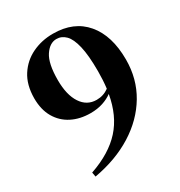

<svg xmlns="http://www.w3.org/2000/svg" viewBox="-183 -891 973 1038"><g transform="rotate(-30 304.0 -372.0)"><path d="M325.2 -335.9Q368.2 -335.9 401.9 -360.8Q408.2 -410.6 408.2 -466.8Q408.2 -565.9 394.5 -623.5Q380.9 -681.2 356.4 -705.6Q332 -730 299.8 -730Q257.8 -730 226.8 -683.3Q195.8 -636.7 195.8 -533.2Q195.8 -440.9 230.5 -388.4Q265.1 -335.9 325.2 -335.9ZM111.8 20 106.9 -7.8Q235.4 -52.2 305.4 -129.6Q375.5 -207 397 -331.1Q373 -313 338.4 -301.5Q303.7 -290 261.2 -290Q195.3 -290 144.5 -315.9Q93.8 -341.8 64.9 -391.4Q36.1 -440.9 36.1 -512.2Q36.6 -595.7 72.8 -651.6Q108.9 -707.5 168.2 -735.8Q227.5 -764.2 297.9 -764.2Q427.7 -764.2 499.3 -679.7Q570.8 -595.2 570.8 -445.8Q570.8 -326.2 513.4 -229.7Q456.1 -133.3 352.8 -68.8Q249.5 -4.4 111.8 20Z"/></g></svg>

Font: Source Han Serif JP Heavy
Style: Regular
Weight: 900
Designer: Ryoko NISHIZUKA  (kana & ideographs); Frank Grießhammer (Latin, Greek & Cyrillic); Wenlong ZHANG  (bopomofo); Sandoll Co
Foundry: Adobe Systems Incorporated
Version: Version 1.001;PS 1.001;hotconv 16.6.54;makeotf.lib2.5.65590